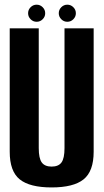

<svg xmlns="http://www.w3.org/2000/svg" viewBox="-20 -796 446 820"><path d="M200.5 4.5Q107 4.5 64.2 -30Q21.5 -64.5 21.5 -148V-675H145.5V-163.5Q145.5 -119.5 158.5 -102Q171.5 -84.5 200.5 -84.5Q229.5 -84.5 242.5 -102Q255.5 -119.5 255.5 -163.5V-675H380V-148Q380 -64.5 337 -30Q294 4.5 200.5 4.5ZM136.5 -703Q121.5 -703 110.8 -713.8Q100 -724.5 100 -739.5Q100 -754.5 110.8 -765.2Q121.5 -776 136.5 -776Q151.5 -776 162.2 -765.2Q173 -754.5 173 -739.5Q173 -724.5 162.2 -713.8Q151.5 -703 136.5 -703ZM267.5 -703Q252.5 -703 241.8 -713.8Q231 -724.5 231 -739.5Q231 -754.5 241.8 -765.2Q252.5 -776 267.5 -776Q282.5 -776 293.2 -765.2Q304 -754.5 304 -739.5Q304 -724.5 293.2 -713.8Q282.5 -703 267.5 -703Z"/></svg>

Font: Anybody Condensed SemiBold
Style: Regular
Weight: 600
Width: 3
Designer: Tyler Finck
Foundry: Etcetera Type Company
Version: Version 1.010; ttfautohint (v1.8.3) -l 8 -r 50 -G 200 -x 14 